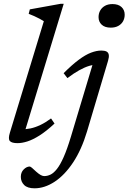

<svg xmlns="http://www.w3.org/2000/svg" viewBox="-20 -746 678 1014"><path d="M211.5 -634Q202.5 -640 189.2 -647Q176 -654 161 -660.8Q146 -667.5 131.5 -673L137.5 -696.5L300.5 -726H316.5L108 -41.5L96 -64Q116 -62.5 141 -67.8Q166 -73 193.8 -86.2Q221.5 -99.5 249.5 -120.5L268 -93.5Q224.5 -53 188.8 -30.5Q153 -8 124.5 1Q96 10 72.5 10Q42.5 10 32.2 -1Q22 -12 32 -44.5ZM500.5 -655.5Q500.5 -675.5 509.5 -691Q518.5 -706.5 534.8 -715.5Q551 -724.5 574 -724.5Q605 -724.5 621.8 -708.8Q638.5 -693 638.5 -668.5Q638.5 -649 629.8 -633.5Q621 -618 604.5 -609Q588 -600 565 -600Q534 -600 517.2 -615.5Q500.5 -631 500.5 -655.5ZM439.5 -51.5Q410.5 45 366 112Q321.5 179 268.5 213.8Q215.5 248.5 162.5 248.5Q125 248.5 107.5 231Q90 213.5 90 188Q90 164 105.2 148.8Q120.5 133.5 137 133.5Q140.5 133.5 149 140.5Q157.5 147.5 171 160.5Q185 173 195.2 178.5Q205.5 184 213.5 184Q230.5 184 247 176Q263.5 168 280.8 146.2Q298 124.5 316.2 83.5Q334.5 42.5 354.5 -24L475 -425L492 -404Q474.5 -405 451 -398Q427.5 -391 398.5 -375Q369.5 -359 336 -333.5L316 -359.5Q360.5 -404 395.8 -430.2Q431 -456.5 460.5 -467.8Q490 -479 515 -479Q533 -479 542.8 -473.8Q552.5 -468.5 554.5 -456.5Q556.5 -444.5 550.5 -424.5Z"/></svg>

Font: Newsreader 12pt
Style: Italic
Weight: 400
Italic angle: -17°
Version: Version 1.003